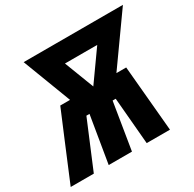

<svg xmlns="http://www.w3.org/2000/svg" viewBox="-176 -903 1081 1072"><g transform="rotate(-30 364.5 -367.5)"><path d="M-16 0H133L259 -301H279L229 0H379L428 -301H448L474 0H624L586 -423H523L745 -735H105L224 -423H161L85 -242ZM374 -423 301 -613H509Z"/></g></svg>

Font: Iosevka Sparkle Heavy Oblique
Style: Regular
Weight: 900
Italic angle: -9°
Designer: Belleve Invis
Foundry: Belleve Invis
Version: Version 4.5.0; ttfautohint (v1.8.3)